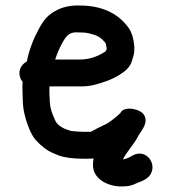

<svg xmlns="http://www.w3.org/2000/svg" viewBox="-20 -518 619 692"><path d="M266.1 -401H266.5C283.7 -401 295.5 -400 307.8 -395.8C333.9 -390.1 346 -380 360 -363.7C360.2 -363.1 361.5 -359.4 362.1 -357.4L364.3 -344.1C365.4 -341.2 362.1 -335.9 361 -333.2C338.8 -318.1 306.9 -303.5 268.7 -303.5L178.8 -303.5C186.1 -326.4 197.4 -351.8 208.5 -370.4C221.7 -392 233.5 -404.4 266.1 -401ZM270 -498C239.4 -499.6 210.8 -494 189.3 -483.6C155.6 -467.8 138.6 -448.5 120.9 -415.3C102.7 -382.6 84.8 -339.5 76.8 -296.3C62.6 -288.8 50 -274.1 50 -254.4C50 -242.7 54 -231.9 61.7 -222.8C60.7 -213.7 60.4 -202.7 61 -191.9C61 -182 61.3 -171.9 62 -160.8C62 -124.7 71 -91.3 80.5 -66.1C86.9 -49.1 96.2 -26.6 110 -12.1C126.8 6.1 147 24 172.7 34.4L192 42.4C216 51 247.3 54 278.3 54H298.5C304.9 54 309.8 53.8 317.1 53C315.9 59.7 315.1 68.8 315.1 77.5C315.1 126.2 367.1 154 417.5 154C443.3 154 454.9 151.1 474.5 141.4C494.4 133.7 518.7 125.6 527.1 100.4C539.8 62.2 501.9 19 458.9 41.9C448.1 48.1 436 55.1 422.8 56.7C434.1 33.5 456.3 8.8 471 -14.7L481 -32.7C488.8 -45.7 520.5 -80.4 495.1 -109C479.8 -126.1 425.9 -137.2 413.3 -109.9C400.4 -97.7 377.8 -79 363 -71.1L348.3 -64.2C335.4 -58.1 323.1 -51.7 310.2 -44.4C310.2 -44.4 308.6 -43.9 306.8 -43H279.3C266.8 -43 250.7 -44.5 237.9 -45.8C229.3 -47.5 224.6 -50.3 213.1 -53.9C199.9 -60 185.3 -69.9 180.1 -81.6C168.5 -106.7 159 -128.4 159 -163V-163.2L159 -163.4C158.3 -173.5 158 -183.9 158 -194.5C158 -198.8 158 -200.7 158.4 -206.5H268.7C285.6 -206.5 300.2 -207.8 313.3 -210.6C348.4 -219.2 381.7 -230.1 409.6 -247.7C429.4 -260.1 449.2 -274.3 455.8 -299.8C458.3 -309.9 463.6 -319.3 464 -336.4C464.6 -343.3 464.3 -352.2 462.9 -360.2L460.9 -374C456.5 -395.1 449.6 -412 435.3 -428.1C402.5 -468.7 347.5 -498 270 -498Z"/></svg>

Font: HoneyBee
Style: Blk
Weight: 700
Foundry: Cannot Into Space Fonts
Version: Version 0.89